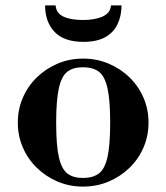

<svg xmlns="http://www.w3.org/2000/svg" viewBox="-20 -679 616 711"><path d="M287 12Q237 12 193.5 -6.5Q150 -25 116.5 -57.5Q83 -90 64.5 -133Q46 -176 46 -225Q46 -274 64.5 -317Q83 -360 116.5 -392.5Q150 -425 193.5 -443.5Q237 -462 288 -462Q338 -462 382 -443.5Q426 -425 459.5 -392.5Q493 -360 511.5 -317Q530 -274 530 -225Q530 -176 511.5 -133Q493 -90 459.5 -57.5Q426 -25 382 -6.5Q338 12 287 12ZM287 -20Q324 -20 346 -36.5Q368 -53 378 -97Q388 -141 388 -225Q388 -308 378 -352.5Q368 -397 346 -413.5Q324 -430 287 -430Q251 -430 229.5 -413.5Q208 -397 198 -352.5Q188 -308 188 -225Q188 -141 198 -97Q208 -53 229.5 -36.5Q251 -20 287 -20ZM289 -524Q217 -524 182 -561Q147 -598 147 -659H186Q188 -630 215 -617.5Q242 -605 287 -605Q332 -605 360.5 -618Q389 -631 391 -659H430Q430 -621 415.5 -590Q401 -559 370 -541.5Q339 -524 289 -524Z"/></svg>

Font: Libre Bodoni Medium
Style: Regular
Weight: 500
Designer: Pablo Impallari, Rodrigo Fuenzalida
Foundry: Impallari Type
Version: Version 2.005;gftools[0.9.23]